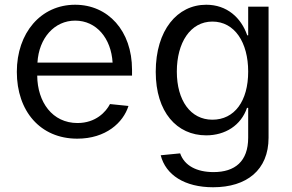

<svg xmlns="http://www.w3.org/2000/svg" viewBox="-20 -574 1232 810"><path d="M306 11C427 11 500 -57 522 -127L444 -135C427 -102 384 -55 307 -55C201 -55 138 -143 137 -255H537V-280C537 -444 436 -554 297 -554C152 -554 51 -435 51 -271C51 -105 150 11 306 11ZM138 -310C144 -414 210 -487 297 -487C387 -487 449 -412 455 -310Z M879 216C1021 216 1113 143 1113 7V-546H1027V-425H1023C997 -500 937 -554 850 -554C728 -554 637 -447 637 -271C637 -101 726 -3 850 -3C930 -3 997 -45 1022 -119H1027V7C1027 107 971 152 881 152C810 152 758 125 740 73L658 81C679 164 759 216 879 216ZM726 -272C726 -394 783 -483 876 -483C970 -483 1027 -395 1027 -272C1027 -147 969 -69 876 -69C784 -69 726 -150 726 -272Z"/></svg>

Font: Wafeq
Style: Regular
Weight: 400
Designer: Rasmus Andersson & Azza Alameddine
Foundry: Google & TypeTogether
Version: Version 3.000;FEAKit 1.0